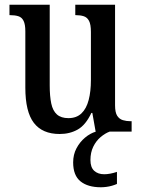

<svg xmlns="http://www.w3.org/2000/svg" viewBox="-20 -556 598 811"><path d="M232 10Q159 10 123 -37Q87 -84 87 -186V-424Q87 -453 79.5 -468Q72 -483 57.5 -487.5Q43 -492 23 -492H20V-536H190V-195Q190 -150 196.5 -119Q203 -88 220.5 -72.5Q238 -57 269 -57Q303 -57 324 -77Q345 -97 354.5 -133.5Q364 -170 364 -218V-421Q364 -453 356 -468Q348 -483 333.5 -487.5Q319 -492 301 -492H298V-536H466V-111Q466 -81 475 -67Q484 -53 499 -48.5Q514 -44 531 -44H536V0H384L370 -79H366Q342 -28 308.5 -9Q275 10 232 10ZM406 235Q351 235 320 210Q289 185 289 130Q289 97 303 70.5Q317 44 339 25.5Q361 7 385 0H443Q424 7 405 23Q386 39 374 63.5Q362 88 362 120Q362 151 378 165.5Q394 180 420 180Q432 180 445.5 177.5Q459 175 474 170V221Q465 225 453 228.5Q441 232 428.5 233.5Q416 235 406 235Z"/></svg>

Font: Noto Serif Khmer Condensed Medium
Style: Regular
Weight: 500
Width: 3
Designer: Danh Hong and the Monotype Design Team
Foundry: Monotype Imaging Inc.
Version: Version 2.004